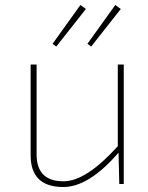

<svg xmlns="http://www.w3.org/2000/svg" viewBox="-20 -739 596 771"><path d="M191 -563 303 -719 325 -703 206 -552ZM443 -719 465 -703 346 -552 331 -563ZM477 -480V0H459L456 -126Q337 12 234 12Q101 12 103 -120V-480H127V-121Q126 -11 235 -11Q326 -11 453 -152V-480Z"/></svg>

Font: Taylor Sans Thin
Style: Regular
Weight: 100
Italic angle: -8°
Designer: Natanael Gama
Version: Version 1.001 September 8, 2015